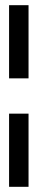

<svg xmlns="http://www.w3.org/2000/svg" viewBox="-20 -720 145 740"><path d="M15 -700H90V-418H15ZM15 -282H90V0H15Z"/></svg>

Font: Blaka Hollow
Style: Regular
Weight: 400
Designer: Mohamed Gaber
Foundry: Kief Type Foundry
Version: Version 1.003; ttfautohint (v1.8.4.7-5d5b)